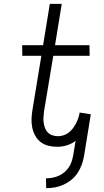

<svg xmlns="http://www.w3.org/2000/svg" viewBox="-20 -755 540 998"><path d="M220 223 219 172Q235 172 251.5 169Q268 166 283.5 159.5Q299 153 312.5 142Q326 131 336 117Q346 103 351.5 87Q357 71 360 55L373 -23Q352 -7 327 0.5Q302 8 278 8Q254 8 231.5 2.5Q209 -3 191.5 -16.5Q174 -30 163 -50Q152 -70 147.5 -92.5Q143 -115 144 -138.5Q145 -162 149 -186L195 -465H96L95 -520H204L239 -735H301L266 -520H445L446 -465H257L209 -177Q207 -162 206 -147Q205 -132 207 -117.5Q209 -103 214 -89.5Q219 -76 229 -66Q239 -56 253 -51.5Q267 -47 282 -47Q296 -47 311 -52Q326 -57 338 -66.5Q350 -76 359 -88Q368 -100 375 -113.5Q382 -127 387 -141.5Q392 -156 394 -170L452 -161L417 55Q413 78 405 100.5Q397 123 384 143Q371 163 351.5 179Q332 195 310 205Q288 215 265.5 219Q243 223 220 223Z"/></svg>

Font: Iosevka Term Curly Light
Style: Italic
Weight: 300
Italic angle: -9°
Designer: Belleve Invis
Foundry: Belleve Invis
Version: Version 32.3.0